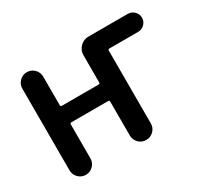

<svg xmlns="http://www.w3.org/2000/svg" viewBox="-144 -983 1288 1190"><g transform="rotate(-30 500.0 -388.0)"><path d="M676.8 -626Q667 -626 667 -616.2V-95.7Q667 -64.5 645 -42.5Q623 -20.5 591.8 -20.5Q560.5 -20.5 538.6 -42.5Q516.6 -64.5 516.6 -95.7V-337.9Q516.6 -347.7 506.8 -347.7H244.1Q234.4 -347.7 234.4 -337.9V-95.7Q234.4 -64.5 212.4 -42.5Q190.4 -20.5 159.7 -20.5Q128.9 -20.5 106.9 -42.5Q85 -64.5 85 -95.7V-679.7Q85 -710.9 106.9 -732.9Q128.9 -754.9 159.7 -754.9Q190.4 -754.9 212.4 -732.9Q234.4 -710.9 234.4 -679.7V-475.6Q234.4 -465.8 244.1 -465.8H506.8Q516.6 -465.8 516.6 -475.6V-669.9Q516.6 -705.1 541.5 -730Q566.4 -754.9 601.6 -754.9H882.8Q909.2 -754.9 928.2 -735.8Q947.3 -716.8 947.3 -690.4Q947.3 -664.1 928.2 -645Q909.2 -626 882.8 -626Z"/></g></svg>

Font: Gen Jyuu GothicX Bold
Style: Bold
Weight: 700
Designer: Ryoko NISHIZUKA (kana &amp; ideographs); Paul D. Hunt (Latin, Greek &amp; Cyrillic); Wenlong ZHANG (bopomofo); Sandoll C
Version: Version 1.058.20140828